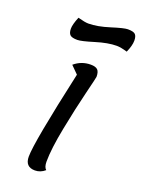

<svg xmlns="http://www.w3.org/2000/svg" viewBox="-161 -915 749 1012"><g transform="rotate(20 213.5 -408.5)"><path d="M143 -698Q112 -698 101.5 -708.5Q91 -719 91 -743Q91 -766 109 -810Q149 -799 168 -799Q218 -799 286 -820.5Q354 -842 375 -842Q407 -842 417 -831.5Q427 -821 427 -797Q427 -769 409 -729Q372 -740 350 -740Q301 -740 233 -719Q165 -698 143 -698ZM168 25Q113 25 113 -33Q113 -114 204 -525L163 -566Q203 -600 255 -600Q282 -600 293.5 -589Q305 -578 305 -550Q305 -545 281.5 -450Q258 -355 234 -233Q210 -111 210 -40Q210 -9 224 3Q199 25 168 25Z"/></g></svg>

Font: Lemonada Light
Style: Regular
Weight: 300
Designer: Mohamed Gaber (Arabic), Eduardo Tunni (Latin)
Foundry: Kief Type Foundry
Version: Version 4.004